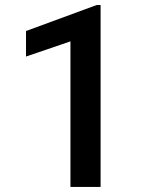

<svg xmlns="http://www.w3.org/2000/svg" viewBox="-20 -733 608 753"><path d="M374.5 0H256.3V-570.8L82 -511.2V-611.3L359.4 -713.4H374.5Z"/></svg>

Font: TypoPRO Roboto
Style: Regular
Weight: 500
Designer: Google
Version: Version 2.136; 2016